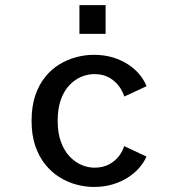

<svg xmlns="http://www.w3.org/2000/svg" viewBox="-20 -729 690 760"><path d="M351.4 11Q317.1 11 282 1.5Q247 -8 215.2 -27.8Q183.5 -47.5 158.7 -78.5Q133.9 -109.5 119.4 -152.2Q105 -195 105 -251Q105 -307.5 119.4 -350.5Q133.9 -393.5 158.7 -424.2Q183.5 -455 215.2 -474.2Q247 -493.5 282 -502.8Q317.1 -512 351.4 -512Q391.9 -512 425.6 -502Q459.3 -492 486.1 -474.6Q513 -457.2 531.7 -434.9Q550.4 -412.6 560 -387.7L472 -346.9Q466 -367 451.1 -387.6Q436.3 -408.1 412 -421.9Q387.7 -435.7 353.8 -435.7Q328.4 -435.7 302.7 -425.4Q277.1 -415 255.6 -392.8Q234.1 -370.6 221.2 -335.4Q208.3 -300.2 208.3 -251Q208.3 -202.3 221.2 -167.3Q234.1 -132.4 255.6 -109.7Q277.1 -87 302.7 -76.1Q328.4 -65.3 353.8 -65.3Q388 -65.3 412.3 -78.6Q436.6 -92 451.3 -111.8Q466 -131.6 471.4 -150.7L559.8 -109.3Q550.3 -86.9 531.9 -65.4Q513.4 -43.9 486.6 -26.6Q459.9 -9.4 426 0.8Q392.1 11 351.4 11ZM294.4 -708.6H398V-595H294.4Z"/></svg>

Font: Trispace Thin
Style: Regular
Weight: 100
Designer: Tyler Finck
Foundry: Etcetera Type Company
Version: Version 1.210